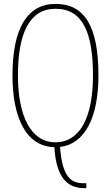

<svg xmlns="http://www.w3.org/2000/svg" viewBox="-20 -745 570 985"><path d="M411 220H423V195H410C347 195 300 168 288 9C413 -6 485 -138 485 -358C485 -610 414 -725 265 -725C118 -725 44 -596 44 -359C44 -139 115 7 259 10C269 185 341 220 411 220ZM264 -15C137 -15 72 -153 72 -358C72 -574 131 -700 265 -700C406 -700 457 -574 457 -358C457 -146 392 -15 264 -15Z"/></svg>

Font: Noto Serif Sinhala ExtraCondensed Thin
Style: Regular
Weight: 100
Width: 2
Designer: Jelle Bosma - Monotype Design Team
Foundry: Monotype Imaging Inc.
Version: Version 2.007